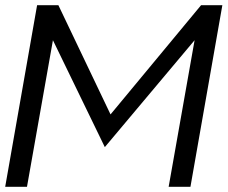

<svg xmlns="http://www.w3.org/2000/svg" viewBox="-39 -720 877 740"><path d="M365 -153 711 -565 611 0H695L818 -700H736L387 -279L186 -700H104L-19 0H65L165 -565Z"/></svg>

Font: Geom Light
Style: Italic
Weight: 300
Italic angle: -10°
Version: Version 1.102